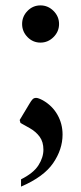

<svg xmlns="http://www.w3.org/2000/svg" viewBox="-20 -482 301 712"><path d="M130 -324Q102 -324 82 -344.5Q62 -365 62 -393Q62 -421 82 -441.5Q102 -462 130 -462Q158 -462 178.5 -441.5Q199 -421 199 -393Q199 -365 178.5 -344.5Q158 -324 130 -324ZM58 210V183Q104 160 122.5 131Q141 102 141 73Q141 44 127 25Q113 6 90 -7L56 -26L53 -37L89 -97Q96 -109 101 -114Q106 -119 114 -119Q122 -119 139 -110Q174 -90 193 -56.5Q212 -23 212 17Q212 72 177 123Q142 174 58 210Z"/></svg>

Font: Spectral SC SemiBold
Style: Regular
Weight: 600
Designer: Jean-Baptiste Levee
Foundry: Production Type
Version: Version 2.001